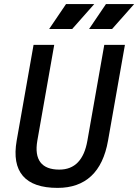

<svg xmlns="http://www.w3.org/2000/svg" viewBox="-20 -914 680 944"><path d="M263.2 9.8Q143.1 9.8 92.5 -49.1Q42 -107.9 62 -222.7L145 -693.4H246.6L163.6 -222.7Q151.4 -152.3 178.7 -116.2Q206.1 -80.1 271.5 -80.1Q328.6 -80.1 363 -116Q397.5 -151.9 409.7 -222.7L492.7 -693.4H594.2L511.2 -222.7Q490.7 -106.4 428.2 -48.3Q365.7 9.8 263.2 9.8ZM221.7 -771.5 304.7 -894H443.4L335 -771.5ZM418 -771.5 501 -894H639.6L531.2 -771.5Z"/></svg>

Font: Cascadia Code
Style: Italic
Weight: 400
Italic angle: -10°
Designer: Aaron Bell
Foundry: Saja Typeworks
Version: Version 2407.024